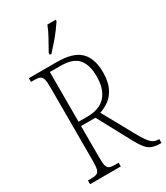

<svg xmlns="http://www.w3.org/2000/svg" viewBox="-225 -1026 970 1120"><g transform="rotate(-30 259.5 -465.5)"><path d="M38 0V-25H61Q85 -25 97.5 -30.5Q110 -36 115 -53.5Q120 -71 120 -108V-606Q120 -642 115 -660Q110 -678 97.5 -683.5Q85 -689 61 -689H38V-714H227Q335 -714 382.5 -668Q430 -622 430 -528Q430 -466 411 -426Q392 -386 362 -364Q332 -342 298 -331L421 -109Q445 -66 465 -46Q485 -26 513 -26H519V0H514Q480 0 458 -8Q436 -16 419 -36Q402 -56 382 -92L259 -320H162V-108Q162 -71 166.5 -53.5Q171 -36 183.5 -30.5Q196 -25 220 -25H245V0ZM220 -349Q304 -349 345 -395Q386 -441 386 -527Q386 -603 352 -643.5Q318 -684 232 -684H162V-349ZM212 -784Q234 -823 254.5 -860Q275 -897 288 -931H344V-921Q333 -904 312.5 -876.5Q292 -849 267.5 -821Q243 -793 223 -771H212Z"/></g></svg>

Font: Noto Serif Lao Condensed ExtraLight
Style: Regular
Weight: 200
Width: 3
Designer: Monotype Design Team
Foundry: Monotype Imaging Inc.
Version: Version 2.003; ttfautohint (v1.8.4.7-5d5b)